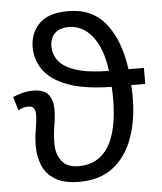

<svg xmlns="http://www.w3.org/2000/svg" viewBox="-54 -812 732 870"><g transform="rotate(-5 311.5 -377.5)"><path d="M273 10Q202 10 161.5 -15.5Q121 -41 105 -81.5Q89 -122 89 -167Q89 -208 96 -246.5Q103 -285 103 -310Q103 -333 94.5 -341.5Q86 -350 70 -350Q58 -350 45.5 -346Q33 -342 25 -337L6 -399Q24 -407 48.5 -413.5Q73 -420 99 -420Q149 -420 168.5 -394Q188 -368 188 -329Q188 -295 181 -254.5Q174 -214 174 -169Q174 -127 197.5 -94Q221 -61 276 -61Q365 -61 411 -134.5Q457 -208 457 -356Q457 -367 456.5 -381.5Q456 -396 455 -406Q331 -408 256 -436Q181 -464 147.5 -511Q114 -558 114 -616Q114 -679 155.5 -722Q197 -765 288 -765Q398 -765 459 -688Q520 -611 538 -479H608V-406H544Q545 -395 545.5 -381.5Q546 -368 546 -353Q546 -248 516.5 -166Q487 -84 426.5 -37Q366 10 273 10ZM449 -479Q436 -582 392 -637.5Q348 -693 285 -693Q242 -693 220.5 -671Q199 -649 199 -611Q199 -574 223 -544.5Q247 -515 302 -497.5Q357 -480 449 -479Z"/></g></svg>

Font: Go Noto Current
Style: Regular
Weight: 400
Designer: Monotype Design Team
Foundry: Monotype Imaging Inc.
Version: Version 2.007; ttfautohint (v1.8) -l 8 -r 50 -G 200 -x 14 -D